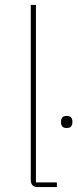

<svg xmlns="http://www.w3.org/2000/svg" viewBox="-20 -760 316 780"><path d="M134 0Q105 0 105 -29V-740H126V-19H211V0ZM251 -240Q238 -240 233 -246.5Q228 -253 228 -261V-268Q228 -276 233 -282.5Q238 -289 251 -289Q264 -289 269 -282.5Q274 -276 274 -268V-261Q274 -253 269 -246.5Q264 -240 251 -240Z"/></svg>

Font: IBM Plex Sans Thai Thin
Style: Regular
Weight: 100
Designer: Mike Abbink, Paul van der Laan, Pieter van Rosmalen, Ben Mitchell, Mark Frömberg
Foundry: Bold Monday
Version: Version 1.1